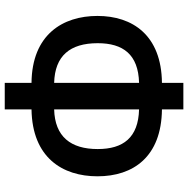

<svg xmlns="http://www.w3.org/2000/svg" viewBox="-12 -752 774 789"><g transform="rotate(90 374.5 -357.0)"><path d="M429 -724H320V-636C124 -634 45 -515 45 -371C45 -229 121 -102 320 -100V10H429V-100C627 -103 704 -227 704 -371C704 -518 624 -634 429 -636ZM320 -542V-193C209 -196 157 -258 157 -372C157 -476 203 -539 320 -542ZM429 -542C545 -539 592 -477 592 -372C592 -261 541 -196 429 -193Z"/></g></svg>

Font: Noto Sans UI SemiCondensed Medium
Style: Regular
Weight: 500
Width: 4
Designer: Monotype Design Team
Foundry: Monotype Imaging Inc.
Version: Version 1.901